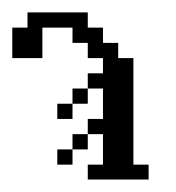

<svg xmlns="http://www.w3.org/2000/svg" viewBox="-68 -288 283 308"><path d="M23.9 -23.9V-48.3H48.3V-23.9ZM48.3 -48.3V-72.8H72.8V-48.3ZM23.9 -97.2V-121.6H48.3V-97.2ZM48.3 -121.6V-146H72.8V-121.6ZM72.8 0V-23.9H97.2V-72.8H72.8V-97.2H97.2V-146H72.8V-170.4H97.2V-194.8H72.8V-219.2H48.3V-243.7H0V-194.8H-48.3V-243.7H-23.9V-268.1H72.8V-243.7H97.2V-219.2H121.6V-194.8H146V-23.9H170.4V0Z"/></svg>

Font: FS Mondwest Regular
Style: Regular
Weight: 400
Designer: NZWStudios2024
Foundry: https://fontstruct.com
Version: Version 1.0